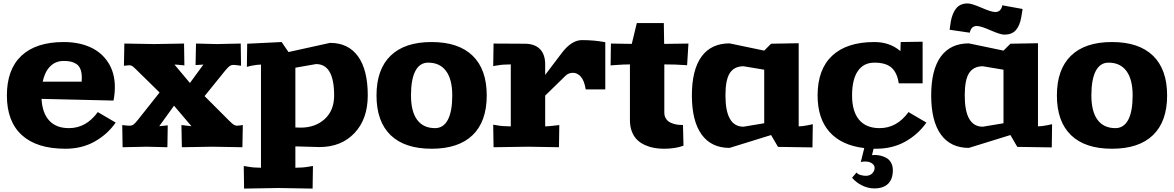

<svg xmlns="http://www.w3.org/2000/svg" viewBox="-20 -854 6817 1115"><path d="M350.1 -609.9Q437 -609.9 503.7 -580.1Q570.3 -550.3 608.6 -490.5Q647 -430.7 647 -348.1Q647 -310.1 639.2 -270L221.2 -279.8Q225.6 -197.3 266.1 -153.6Q306.6 -109.9 379.9 -109.9Q480.5 -109.9 547.9 -203.1L651.9 -142.1Q603.5 -73.2 529.3 -31.7Q455.1 9.8 359.9 9.8Q193.8 9.8 106.9 -69.3Q20 -148.4 20 -299.8Q20 -451.2 104.7 -530.5Q189.5 -609.9 350.1 -609.9ZM350.1 -500Q302.7 -500 271.5 -468.8Q240.2 -437.5 228 -379.9H454.1Q455.1 -387.7 455.1 -401.9Q455.1 -432.6 446.8 -452.9Q438.5 -473.1 422.9 -482.9Q407.2 -492.7 390.4 -496.3Q373.5 -500 350.1 -500Z M1377.9 -601.1 1379.9 -472.2Q1346.7 -477.1 1336.9 -477.1Q1322.8 -477.1 1312.7 -469.7Q1302.7 -462.4 1286.1 -441.9L1168 -295.9L1310.1 -153.8Q1328.1 -135.7 1337.2 -129.9Q1346.2 -124 1356 -124Q1362.3 -124 1374.5 -125.7Q1386.7 -127.4 1390.1 -127.9L1387.7 1L1211.9 -2L1036.1 1L1033.7 -127.9L1058.1 -125Q1086.4 -121.1 1091.8 -121.1L990.7 -240.2L904.8 -121.1Q907.2 -121.1 917 -122.3Q926.8 -123.5 934.1 -124L954.1 -126L952.1 1L832 -2L691.9 1L689.9 -127.9Q716.3 -124 731.9 -124Q746.1 -124 755.4 -130.9Q764.6 -137.7 781.7 -159.2L906.7 -316.9L772.9 -448.2Q756.3 -464.8 748.3 -470Q740.2 -475.1 731 -475.1Q729 -475.1 699.7 -472.2L702.1 -601.1L876 -598.1L1048.8 -601.1L1050.8 -474.1Q1007.8 -479 993.2 -479L1083 -372.1L1161.1 -479Q1152.3 -479 1115.7 -476.1L1118.2 -601.1L1237.8 -598.1Z M1615.7 -609.9 1655.3 -551.8 1896.5 -605Q2002.9 -605 2059.3 -526.6Q2115.7 -448.2 2115.7 -299.8Q2115.7 -163.1 2038.8 -81.5Q1961.9 0 1835.4 0L1695.3 -3.9V120.1Q1739.7 120.1 1773.4 113.8L1797.4 109.9L1795.4 241.2L1595.7 237.8L1397.5 241.2L1395.5 109.9L1419.4 113.8Q1453.1 120.1 1495.6 120.1V-479Q1475.6 -479 1439.5 -472.2L1413.6 -465.8L1415.5 -600.1ZM1695.3 -460.9V-113.8L1725.6 -112.8Q1811 -112.8 1865.7 -162.6Q1920.4 -212.4 1920.4 -299.8Q1920.4 -481.9 1815.4 -481.9Z M2724.6 -530.5Q2806.6 -451.2 2806.6 -299.8Q2806.6 -148.4 2724.6 -69.3Q2642.6 9.8 2486.3 9.8Q2330.1 9.8 2248.3 -69.3Q2166.5 -148.4 2166.5 -299.8Q2166.5 -451.2 2248.3 -530.5Q2330.1 -609.9 2486.3 -609.9Q2642.6 -609.9 2724.6 -530.5ZM2466.3 -490.2Q2417.5 -490.2 2392.1 -441.7Q2366.7 -393.1 2366.7 -299.8Q2366.7 -207 2402.3 -158.4Q2438 -109.9 2506.3 -109.9Q2555.2 -109.9 2580.8 -158.4Q2606.4 -207 2606.4 -299.8Q2606.4 -392.6 2570.6 -441.4Q2534.7 -490.2 2466.3 -490.2Z M3495.1 -608.9V-335H3381.3Q3373 -386.7 3352.8 -408.9Q3332.5 -431.2 3308.1 -431.2Q3281.2 -431.2 3264.2 -414.1L3146 -298.8V-120.1Q3161.1 -120.1 3204.1 -125L3228 -127.9L3226.1 1L3046.4 -2L2846.2 1L2844.2 -129.9L2868.2 -126Q2899.4 -120.1 2946.3 -120.1V-480Q2899.4 -480 2868.2 -474.1L2844.2 -470.2L2846.2 -601.1L3026.4 -600.1Q3085 -600.1 3115.5 -569.1Q3146 -538.1 3146 -480V-418.9L3245.1 -549.8Q3300.8 -621.1 3359.4 -621.1Q3431.2 -621.1 3495.1 -608.9Z M3835 -720.2 3836.9 -599.1 3978 -601.1 3970.2 -475.1 3956.1 -476.1Q3904.3 -480 3837.9 -480V-200.2Q3837.9 -182.6 3845.2 -168.9Q3852.5 -155.3 3863.8 -147.7Q3875 -140.1 3890.1 -135.5Q3905.3 -130.9 3918.7 -129.4Q3932.1 -127.9 3946.3 -127.9L3949.2 -7.8Q3900.9 9.8 3835.9 9.8Q3806.2 9.8 3779.5 5.1Q3752.9 0.5 3726.6 -11.2Q3700.2 -22.9 3680.9 -41.3Q3661.6 -59.6 3649.9 -88.9Q3638.2 -118.2 3638.2 -155.8V-480Q3602.1 -480 3550.3 -476.1L3525.9 -474.1L3527.8 -601.1L3648.9 -599.1L3678.2 -720.2Z M4618.2 -603V-120.1Q4637.7 -120.1 4673.8 -127L4700.2 -132.8L4698.2 2L4498 -1L4458 -69.8L4216.8 4.9Q4110.4 4.9 4054.2 -73.2Q3998 -151.4 3998 -299.8Q3998 -448.7 4054 -525.4Q4109.9 -602.1 4216.8 -602.1L4418 -560.1L4458 -600.1ZM4418 -449.2 4297.9 -469.2Q4244.6 -469.2 4218.8 -430.4Q4192.9 -391.6 4192.9 -299.8Q4192.9 -118.2 4297.9 -118.2L4418 -138.2Z M5337.9 -611.8V-370.1H5199.2Q5190.4 -431.2 5157.7 -460.7Q5125 -490.2 5058.1 -490.2Q4995.1 -490.2 4961.7 -441.4Q4928.2 -392.6 4928.2 -299.8Q4928.2 -207 4969 -158.4Q5009.8 -109.9 5087.9 -109.9Q5188.5 -109.9 5255.9 -203.1L5359.9 -142.1Q5311.5 -73.2 5237.3 -31.7Q5163.1 9.8 5067.9 9.8H5053.2L5043.9 46.9Q5045.9 46.9 5050.8 46.4Q5055.7 45.9 5058.1 45.9Q5077.6 45.9 5095.2 50.3Q5112.8 54.7 5129.2 64.2Q5145.5 73.7 5155.3 92Q5165 110.4 5165 134.8Q5165 186 5137.5 213.1Q5109.9 240.2 5057.1 240.2Q5021 240.2 4985.8 222.7Q4950.7 205.1 4928.2 178.2L4954.1 147.9Q4961.4 157.7 4977.8 162.4Q4994.1 167 5007.8 167Q5031.7 167 5045.4 152.8Q5059.1 138.7 5059.1 121.1Q5059.1 105 5043.7 94.5Q5028.3 84 5003.9 84Q4992.2 84 4979 86.9L4999 5.9Q4866.7 -9.8 4797.4 -87.6Q4728 -165.5 4728 -299.8Q4728 -451.2 4812.7 -530.5Q4897.5 -609.9 5058.1 -609.9Q5147.5 -609.9 5209 -557.1Q5209 -581.1 5210 -594.2L5210.9 -609.9Z M5800.8 -823.2 5918.5 -801.8 5910.6 -752.9Q5901.9 -704.1 5878.9 -678.5Q5856 -652.8 5812.5 -652.8Q5789.6 -652.8 5732.4 -678Q5675.3 -703.1 5652.8 -703.1Q5619.6 -703.1 5611.8 -664.1L5494.6 -681.2L5501.5 -729Q5510.7 -778.8 5533.7 -806.4Q5556.6 -834 5599.6 -834Q5622.6 -834 5679.9 -809.1Q5737.3 -784.2 5759.8 -784.2Q5793 -784.2 5800.8 -823.2ZM6007.8 -603V-120.1Q6027.3 -120.1 6063.5 -127L6089.8 -132.8L6087.9 2L5887.7 -1L5847.7 -69.8L5606.4 4.9Q5500 4.9 5443.8 -73.2Q5387.7 -151.4 5387.7 -299.8Q5387.7 -448.7 5443.6 -525.4Q5499.5 -602.1 5606.4 -602.1L5807.6 -560.1L5847.7 -600.1ZM5807.6 -449.2 5687.5 -469.2Q5634.3 -469.2 5608.4 -430.4Q5582.5 -391.6 5582.5 -299.8Q5582.5 -118.2 5687.5 -118.2L5807.6 -138.2Z M6675.8 -530.5Q6757.8 -451.2 6757.8 -299.8Q6757.8 -148.4 6675.8 -69.3Q6593.8 9.8 6437.5 9.8Q6281.2 9.8 6199.5 -69.3Q6117.7 -148.4 6117.7 -299.8Q6117.7 -451.2 6199.5 -530.5Q6281.2 -609.9 6437.5 -609.9Q6593.8 -609.9 6675.8 -530.5ZM6417.5 -490.2Q6368.7 -490.2 6343.3 -441.7Q6317.9 -393.1 6317.9 -299.8Q6317.9 -207 6353.5 -158.4Q6389.2 -109.9 6457.5 -109.9Q6506.3 -109.9 6532 -158.4Q6557.6 -207 6557.6 -299.8Q6557.6 -392.6 6521.7 -441.4Q6485.8 -490.2 6417.5 -490.2Z"/></svg>

Font: Zantroke
Style: Regular
Weight: 500
Foundry: gluk
Version: Version 0.36